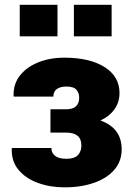

<svg xmlns="http://www.w3.org/2000/svg" viewBox="-20 -782 563 812"><path d="M252.4 10.3Q190.9 10.3 139.4 -8.8Q87.9 -27.8 57.9 -64.2Q27.8 -100.6 29.8 -153.3L30.3 -156.2H197.3Q197.3 -135.3 213.1 -122.8Q229 -110.4 260.3 -110.4Q295.9 -110.4 310.1 -126.5Q324.2 -142.6 324.2 -167Q324.2 -221.2 259.8 -221.2H193.4V-319.8H259.8Q314.9 -319.8 314.9 -369.1Q314.9 -388.2 303.5 -402.1Q292 -416 260.3 -416Q235.4 -416 220.5 -405.5Q205.6 -395 205.6 -373.5H38.6L37.6 -376.5Q35.6 -425.3 63.5 -461.4Q91.3 -497.6 140.6 -517.8Q189.9 -538.1 252.4 -538.1Q359.4 -538.1 422.4 -498.3Q485.4 -458.5 485.4 -388.2Q485.4 -349.6 463.9 -319.6Q442.4 -289.6 404.8 -272.5Q494.6 -240.2 494.6 -150.4Q494.6 -100.6 464.1 -64.7Q433.6 -28.8 378.9 -9.3Q324.2 10.3 252.4 10.3ZM292.5 -628.4V-761.7H452.1V-628.4ZM63.5 -628.4V-761.7H223.1V-628.4Z"/></svg>

Font: Roboto Slab Black
Style: Regular
Weight: 900
Designer: Google
Version: Version 2.000; ttfautohint (v1.8.1.43-b0c9)